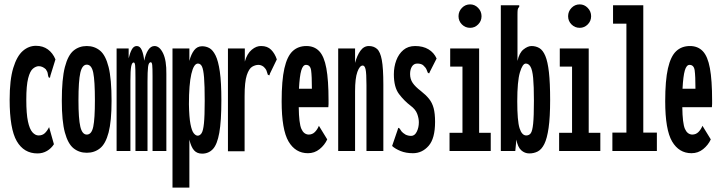

<svg xmlns="http://www.w3.org/2000/svg" viewBox="-20 -689 3290 876"><path d="M151 11Q89 11 56.5 -45Q24 -101 24 -234Q24 -325 40.5 -379Q57 -433 84 -456.5Q111 -480 144 -480Q176 -480 198.5 -463.5Q221 -447 233 -418L210 -344L208 -334L202 -336Q199 -343 198 -352.5Q197 -362 189 -373Q174 -387 157 -387Q144 -387 130.5 -376Q117 -365 108.5 -332Q100 -299 100 -234Q100 -170 107.5 -135Q115 -100 128 -85.5Q141 -71 156 -71Q173 -71 184 -81Q195 -91 204 -109L226 -31Q214 -12 194.5 -0.5Q175 11 151 11Z M376 8Q341 8 315.5 -12.5Q290 -33 276 -84.5Q262 -136 262 -229Q262 -329 276 -383Q290 -437 315.5 -458Q341 -479 376 -479Q411 -479 436.5 -458Q462 -437 475.5 -383Q489 -329 489 -229Q489 -136 475.5 -84.5Q462 -33 436.5 -12.5Q411 8 376 8ZM376 -75Q398 -75 405.5 -111Q413 -147 413 -231Q413 -320 405.5 -357Q398 -394 376 -394Q355 -394 346.5 -357Q338 -320 338 -231Q338 -147 346.5 -111Q355 -75 376 -75Z M512 0V-468H567V-423Q573 -448 581.5 -463.5Q590 -479 604 -479Q619 -479 627 -460Q635 -441 638 -412Q644 -442 656 -460.5Q668 -479 685 -479Q708 -479 724 -446Q740 -413 739 -351V0H676V-340Q676 -380 674.5 -392.5Q673 -405 668 -405Q658 -405 655.5 -383.5Q653 -362 653 -318V0H598V-334Q598 -378 596.5 -391Q595 -404 590 -404Q582 -404 578.5 -385.5Q575 -367 575 -321V0Z M767 167V-468H844V-411Q852 -442 866 -460Q880 -478 902 -478Q920 -478 935.5 -469.5Q951 -461 963.5 -436Q976 -411 983 -362Q990 -313 990 -232Q990 -136 980.5 -83Q971 -30 951.5 -9Q932 12 902 12Q879 12 865.5 -3Q852 -18 844 -52V167ZM882 -70Q892 -70 899.5 -81Q907 -92 910.5 -126Q914 -160 914 -229Q914 -299 911 -335.5Q908 -372 901.5 -385.5Q895 -399 883 -399Q864 -399 853 -351.5Q842 -304 842 -213Q843 -154 849 -123Q855 -92 864 -81Q873 -70 882 -70Z M1020 -468H1097V-408Q1107 -444 1128.5 -462Q1150 -480 1172 -479Q1200 -479 1217 -462Q1234 -445 1243 -418L1212 -354L1209 -345L1202 -348Q1199 -356 1196.5 -365Q1194 -374 1182 -385Q1171 -393 1159 -393Q1145 -393 1130.5 -384.5Q1116 -376 1106 -346Q1096 -316 1096 -250V1H1020Z M1385 10Q1328 10 1296.5 -43.5Q1265 -97 1265 -227Q1265 -322 1277.5 -377Q1290 -432 1315 -455.5Q1340 -479 1378 -479Q1414 -479 1436.5 -455.5Q1459 -432 1469 -377.5Q1479 -323 1479 -231Q1479 -221 1479 -214.5Q1479 -208 1478 -200H1343Q1344 -126 1355 -101Q1366 -76 1388 -75Q1405 -75 1416.5 -86.5Q1428 -98 1435 -115L1473 -53Q1461 -27 1438 -8.5Q1415 10 1385 10ZM1344 -284H1403Q1403 -342 1399.5 -367.5Q1396 -393 1376 -393Q1362 -393 1354.5 -367.5Q1347 -342 1344 -284Z M1523 0V-468H1600V-402Q1609 -436 1624.5 -457.5Q1640 -479 1663 -479Q1685 -479 1700 -466Q1715 -453 1722 -415.5Q1729 -378 1729 -303V0H1652V-301Q1652 -355 1648 -372.5Q1644 -390 1635 -390Q1621 -390 1610.5 -361Q1600 -332 1600 -273V0Z M1864 10Q1832 10 1807.5 0Q1783 -10 1769 -23L1794 -96L1797 -106L1803 -103Q1807 -96 1812 -89.5Q1817 -83 1830 -75Q1842 -69 1856 -69Q1872 -69 1881.5 -88Q1891 -107 1891 -131Q1891 -149 1883.5 -169.5Q1876 -190 1853 -207Q1824 -229 1800.5 -260Q1777 -291 1777 -350Q1777 -384 1788 -413.5Q1799 -443 1820.5 -461Q1842 -479 1874 -479Q1910 -479 1935 -464Q1960 -449 1972 -422L1942 -363L1938 -354L1932 -357Q1929 -365 1925.5 -373Q1922 -381 1910 -392Q1900 -399 1884 -399Q1868 -399 1859.5 -385.5Q1851 -372 1851 -351Q1851 -328 1863 -310.5Q1875 -293 1900 -274Q1923 -256 1937.5 -238Q1952 -220 1958.5 -195.5Q1965 -171 1965 -133Q1965 -57 1935.5 -23.5Q1906 10 1864 10Z M2031 0V-83H2090V-385H2034V-468H2166V-83H2219V0ZM2125 -562Q2103 -562 2087.5 -577.5Q2072 -593 2072 -615Q2072 -637 2087.5 -653Q2103 -669 2125 -669Q2146 -669 2161.5 -653Q2177 -637 2177 -615Q2177 -593 2161.5 -577.5Q2146 -562 2125 -562Z M2395 11Q2374 11 2358 -3.5Q2342 -18 2336 -52L2331 0H2265V-665H2349V-658Q2343 -652 2342 -645Q2341 -638 2341 -621V-411Q2349 -448 2368.5 -463.5Q2388 -479 2405 -479Q2425 -479 2441 -469.5Q2457 -460 2468 -434Q2479 -408 2484.5 -359.5Q2490 -311 2490 -233Q2490 -154 2483 -105.5Q2476 -57 2463.5 -32Q2451 -7 2433.5 2Q2416 11 2395 11ZM2381 -71Q2394 -71 2401.5 -81Q2409 -91 2412.5 -124.5Q2416 -158 2416 -229Q2416 -297 2412.5 -333.5Q2409 -370 2400.5 -384.5Q2392 -399 2379 -399Q2364 -399 2352 -358.5Q2340 -318 2340 -227Q2340 -137 2350.5 -104Q2361 -71 2381 -71Z M2531 0V-83H2590V-385H2534V-468H2666V-83H2719V0ZM2625 -562Q2603 -562 2587.5 -577.5Q2572 -593 2572 -615Q2572 -637 2587.5 -653Q2603 -669 2625 -669Q2646 -669 2661.5 -653Q2677 -637 2677 -615Q2677 -593 2661.5 -577.5Q2646 -562 2625 -562Z M2774 0V-84H2838V-581H2777V-665H2915V-84H2977V0Z M3135 10Q3078 10 3046.5 -43.5Q3015 -97 3015 -227Q3015 -322 3027.5 -377Q3040 -432 3065 -455.5Q3090 -479 3128 -479Q3164 -479 3186.5 -455.5Q3209 -432 3219 -377.5Q3229 -323 3229 -231Q3229 -221 3229 -214.5Q3229 -208 3228 -200H3093Q3094 -126 3105 -101Q3116 -76 3138 -75Q3155 -75 3166.5 -86.5Q3178 -98 3185 -115L3223 -53Q3211 -27 3188 -8.5Q3165 10 3135 10ZM3094 -284H3153Q3153 -342 3149.5 -367.5Q3146 -393 3126 -393Q3112 -393 3104.5 -367.5Q3097 -342 3094 -284Z"/></svg>

Font: Inconsolata UltraCondensed ExtraBold
Style: Regular
Weight: 800
Width: 1
Monospace: yes
Designer: Raph Levien, Cyreal, Brenton Simpson
Foundry: Raph Levien, Cyreal, Google
Version: Version 3.001; ttfautohint (v1.8.2.53-6de2)